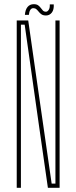

<svg xmlns="http://www.w3.org/2000/svg" viewBox="-20 -898 365 918"><path d="M60 0V-800H115L151 -548L227 -20H245V-516V-800H265V0H209L166 -300L98 -780H80V-340V0ZM218 -877H237Q238.5 -851.5 227.8 -837.8Q217 -824 200 -824Q186.5 -824 178.8 -829.2Q171 -834.5 165.5 -841.5Q160 -848.5 154 -853.8Q148 -859 139 -859Q130.5 -859 125 -850.8Q119.5 -842.5 118 -827H99Q101 -852 112 -865Q123 -878 141.5 -878Q155 -878 162.5 -872.5Q170 -867 175 -860Q180 -853 185.2 -847.5Q190.5 -842 200 -842Q207 -842 213 -851Q219 -860 218 -877Z"/></svg>

Font: Big Shoulders Display Thin Thin
Style: Regular
Weight: 250
Version: Version 2.002